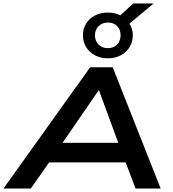

<svg xmlns="http://www.w3.org/2000/svg" viewBox="-48 -1096 1004 1116"><path d="M-28 0 476 -705H607L886 0H740L664 -200L724 -152H191L271 -200L131 0ZM524 -569 291 -230 257 -266H692L652 -232L528 -569ZM579 -757Q537 -757 504 -774.5Q471 -792 452.5 -822.5Q434 -853 434 -891Q434 -929 452.5 -959Q471 -989 504 -1006Q537 -1023 579 -1023Q598 -1023 617 -1019Q636 -1015 651 -1007L727 -1076H845L704 -958Q714 -944 719 -927Q724 -910 724 -891Q724 -853 705.5 -822.5Q687 -792 654 -774.5Q621 -757 579 -757ZM579 -816Q612 -816 632.5 -837.5Q653 -859 653 -891Q653 -924 632.5 -944.5Q612 -965 579 -965Q546 -965 525 -944Q504 -923 504 -891Q504 -859 524.5 -837.5Q545 -816 579 -816Z"/></svg>

Font: Nunito Sans 10pt Expanded
Style: Bold Italic
Weight: 700
Width: 7
Italic angle: -9°
Designer: Vernon Adams
Foundry: Vernon Adams
Version: Version 3.101;gftools[0.9.27]